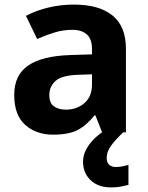

<svg xmlns="http://www.w3.org/2000/svg" viewBox="-20 -577 644 837"><path d="M302 -557Q412 -557 470.5 -509.5Q529 -462 529 -364V0H425L396 -74H392Q357 -30 318 -10Q279 10 211 10Q138 10 90 -32.5Q42 -75 42 -163Q42 -250 103 -291.5Q164 -333 286 -337L381 -340V-364Q381 -407 358.5 -427Q336 -447 296 -447Q256 -447 218 -435.5Q180 -424 142 -407L93 -508Q137 -531 190.5 -544Q244 -557 302 -557ZM323 -251Q251 -249 223 -225Q195 -201 195 -162Q195 -128 215 -113.5Q235 -99 267 -99Q315 -99 348 -127.5Q381 -156 381 -208V-253ZM445 111Q445 131 456 141Q467 151 484 151Q500 151 515 148Q530 145 540 142V229Q524 233 506 236.5Q488 240 464 240Q408 240 375 208.5Q342 177 342 128Q342 99 357 72Q372 45 396.5 22.5Q421 0 452 -17L517 0Q483 32 464 58.5Q445 85 445 111Z"/></svg>

Font: Noto Sans Bassa Vah
Style: Regular
Weight: 400
Designer: Monotype Design Team
Foundry: Monotype Imaging Inc.
Version: Version 2.002